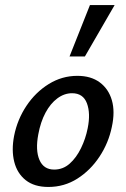

<svg xmlns="http://www.w3.org/2000/svg" viewBox="-20 -731 500 762"><path d="M172 11Q116 11 82 -16Q48 -43 36.5 -89Q25 -135 36 -192Q49 -257 85 -311Q121 -365 173.5 -397.5Q226 -430 287 -430Q341 -430 376 -404Q411 -378 424 -333Q437 -288 424 -228Q411 -164 375 -109.5Q339 -55 287 -22Q235 11 172 11ZM195 -58Q230 -58 256.5 -81.5Q283 -105 301.5 -143Q320 -181 328 -222Q340 -281 325 -321Q310 -361 266 -361Q235 -361 207.5 -340.5Q180 -320 160.5 -283.5Q141 -247 132 -198Q120 -135 136.5 -96.5Q153 -58 195 -58ZM256 -507 337 -711H435L317 -507Z"/></svg>

Font: Ysabeau Infant SemiBold
Style: Italic
Weight: 600
Italic angle: -12°
Designer: Christian Thalmann (Catharsis Fonts)
Version: Version 2.002; featfreeze: ss01,ss02,lnum